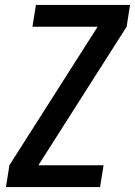

<svg xmlns="http://www.w3.org/2000/svg" viewBox="-20 -755 545 775"><path d="M4 0 18 -88 374 -647H111L125 -735H505L491 -647L135 -88H398L384 0Z"/></svg>

Font: Iosevka SS18 Semibold
Style: Italic
Weight: 600
Italic angle: -9°
Monospace: yes
Designer: Belleve Invis
Foundry: Belleve Invis
Version: Version 25.1.1; ttfautohint (v1.8.4)